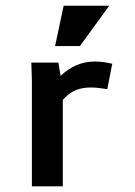

<svg xmlns="http://www.w3.org/2000/svg" viewBox="-20 -659 478 679"><path d="M92.8 -374 90.8 -437.5H186.5L194.3 -390.6Q219.7 -415 250 -428.2Q280.3 -441.4 315.4 -441.4Q343.8 -441.4 377 -433.6L359.4 -343.8Q324.2 -349.6 300.8 -349.6Q270.5 -349.6 247.1 -339.8Q223.6 -330.1 202.1 -305.7V0H92.8ZM366.2 -638.7 262.7 -496.1H174.8L205.1 -638.7Z"/></svg>

Font: Sudo Variable
Style: Regular
Weight: 400
Monospace: yes
Designer: Jens Kutilek
Foundry: Jens Kutilek
Version: Version 0.040